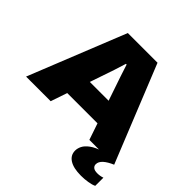

<svg xmlns="http://www.w3.org/2000/svg" viewBox="-240 -934 1362 1362"><g transform="rotate(45 440.5 -253.5)"><path d="M-7 0 285 -729H583L877 0H628L466 -476L437 -565H430L402 -476L240 0ZM267 -124 328 -293H540L600 -124ZM765 222Q690 222 650 196.5Q610 171 610 125Q610 102 622 78Q634 54 665 31Q696 8 753 -10H870L877 0Q832 19 807 41.5Q782 64 782 90Q782 107 795 117.5Q808 128 836 128Q850 128 864 125.5Q878 123 888 119V201Q868 211 834 216.5Q800 222 765 222Z"/></g></svg>

Font: Mona Sans Expanded Black
Style: Regular
Weight: 900
Width: 7
Designer: Deni Anggara
Foundry: GitHub
Version: Version 2.000